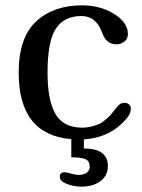

<svg xmlns="http://www.w3.org/2000/svg" viewBox="-20 -522 530 719"><path d="M447 -137Q456 -137 463 -131Q470 -125 470 -116Q470 -98 457 -82Q397 -7 294 0V34Q384 34 384 100Q384 135 356.5 156Q329 177 285 177Q258 177 231 167Q204 157 204 140Q204 123 222 123Q228 123 246 128Q264 133 274 133Q295 133 305.5 124Q316 115 316 103Q316 81 300 74Q284 67 247 67V-1Q50 -17 50 -250Q50 -381 115 -441.5Q180 -502 287 -502Q353 -502 404 -472Q459 -439 459 -395Q459 -377 446 -366.5Q433 -356 417 -356Q378 -356 363 -398Q341 -462 285 -462Q220 -462 189 -414.5Q158 -367 158 -250Q158 -147 187.5 -95.5Q217 -44 287 -44Q306 -44 323.5 -48.5Q341 -53 352 -58Q363 -63 376 -74.5Q389 -86 394 -91.5Q399 -97 409.5 -110.5Q420 -124 422 -126Q432 -137 447 -137Z"/></svg>

Font: Marmelad
Style: Regular
Weight: 400
Designer: Manvel Shmavonyan
Foundry: Cyreal
Version: Version 1.001;PS 001.001;hotconv 1.0.88;makeotf.lib2.5.64775